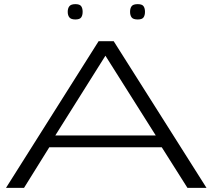

<svg xmlns="http://www.w3.org/2000/svg" viewBox="-20 -907 1026 927"><path d="M9 0 456 -708H529L977 0H885L761 -196H218L96 0ZM247 -253H732L489 -638ZM645 -813Q623 -813 615.5 -823Q608 -833 608 -850Q608 -867 615.5 -877Q623 -887 645 -887Q666 -887 673 -877Q680 -867 680 -850Q680 -833 673 -823Q666 -813 645 -813ZM344 -813Q323 -813 315 -823Q307 -833 307 -850Q307 -867 315 -877Q323 -887 344 -887Q365 -887 372 -877Q379 -867 379 -850Q379 -833 372 -823Q365 -813 344 -813Z"/></svg>

Font: Georama ExtraExtended Light
Style: Regular
Weight: 300
Width: 8
Designer: Jean-Baptiste Levee
Foundry: Production Type
Version: Version 1.000